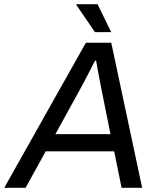

<svg xmlns="http://www.w3.org/2000/svg" viewBox="-51 -888 753 908"><path d="M-30.8 0 355.2 -686H475.1L621.2 0H524L488.9 -172.2H165.1L69.9 0ZM211 -253.7H471.4L428.5 -467.4Q424.9 -486.8 419.9 -511.1Q414.9 -535.4 410.8 -559.6Q406.6 -583.7 403.6 -601H398.2Q388.2 -581 374.7 -555Q361.3 -528.9 348.8 -504.9Q336.3 -480.9 327.7 -465.8ZM398.2 -736 309.9 -865 310.9 -868H410.4L474.9 -736Z"/></svg>

Font: Archivo Variable SemiBold
Style: Italic
Weight: 600
Italic angle: -10°
Designer: Hector Gatti
Foundry: Omnibus-Type
Version: Version 2.001